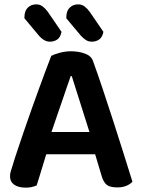

<svg xmlns="http://www.w3.org/2000/svg" viewBox="-20 -850 650 880"><path d="M416 -143H192Q181 -106 168.5 -66Q156 -26 148 0Q138 4 126.5 7Q115 10 98 10Q64 10 45 -3.5Q26 -17 26 -42Q26 -54 29.5 -65.5Q33 -77 38 -92Q46 -120 59.5 -159.5Q73 -199 88.5 -245.5Q104 -292 122 -341.5Q140 -391 156.5 -437.5Q173 -484 188.5 -524.5Q204 -565 215 -594Q228 -601 253.5 -608Q279 -615 305 -615Q340 -615 369 -604.5Q398 -594 406 -571Q426 -516 450 -444.5Q474 -373 498.5 -297Q523 -221 546 -148Q569 -75 587 -17Q577 -6 559.5 1.5Q542 9 518 9Q483 9 468.5 -3.5Q454 -16 446 -43ZM304 -501Q295 -476 284.5 -445Q274 -414 262.5 -380.5Q251 -347 239 -312.5Q227 -278 216 -245H390L309 -501ZM92 -766V-771Q92 -800 107.5 -815Q123 -830 146 -830Q163 -830 175.5 -820.5Q188 -811 199 -796L262 -704Q257 -679 242.5 -669Q228 -659 209 -659Q194 -659 181 -667Q168 -675 159 -686ZM284 -766V-771Q284 -800 299.5 -815Q315 -830 338 -830Q355 -830 367.5 -820.5Q380 -811 391 -796L454 -704Q449 -679 434.5 -669Q420 -659 401 -659Q385 -659 373 -667Q361 -675 351 -686Z"/></svg>

Font: Baloo 2 SemiBold
Style: Regular
Weight: 600
Designer: Sarang Kulkarni and Ek Type
Foundry: Ek Type
Version: Version 1.640;hotconv 1.0.111;makeotfexe 2.5.65597; ttfautoh